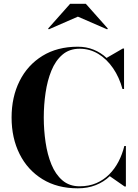

<svg xmlns="http://www.w3.org/2000/svg" viewBox="-20 -1014 748 1044"><path d="M403 10Q291.5 10 210.8 -39.8Q130 -89.5 86.5 -176.5Q43 -263.5 43 -375Q43 -486.5 86.5 -573.5Q130 -660.5 210.8 -710.2Q291.5 -760 403 -760Q449.5 -760 489 -744Q528.5 -728 559.5 -699L647.5 -750H654.5V-530H646Q628.5 -594 594.8 -643.2Q561 -692.5 514.8 -720.8Q468.5 -749 413 -749Q357 -749 319.2 -716.5Q281.5 -684 259.5 -630Q237.5 -576 227.8 -509.8Q218 -443.5 218 -375Q218 -307 227.8 -240.5Q237.5 -174 259.5 -120Q281.5 -66 319.2 -33.5Q357 -1 413 -1Q463.5 -1 503.5 -18.2Q543.5 -35.5 573.8 -65.8Q604 -96 624.5 -135.5Q645 -175 656 -220H664.5V0H657.5L577 -56Q545 -25 501 -7.5Q457 10 403 10ZM245.5 -854.5 241.5 -858.5 361.5 -993.5H446.5L566.5 -858.5L562.5 -854.5L403.5 -923.5Z"/></svg>

Font: Bodoni Moda 28pt
Style: Bold
Weight: 700
Designer: Owen Earl
Foundry: indestructible type
Version: Version 2.005